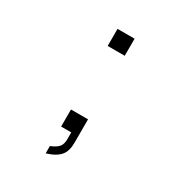

<svg xmlns="http://www.w3.org/2000/svg" viewBox="-156 -722 812 866"><g transform="rotate(30 250.0 -289.0)"><path d="M206.1 35.2Q256.8 19.5 276.4 -5.9Q294.9 -28.3 294.9 -73.2V-193.4H206.1V-104.5H258.8V-69.3Q258.8 -44.9 249 -31.2Q237.3 -15.6 206.1 -2.9ZM206.1 -524.4H294.9V-613.3H206.1Z"/></g></svg>

Font: DotumChe
Style: Regular
Weight: 400
Monospace: yes
Version: Version 2.21